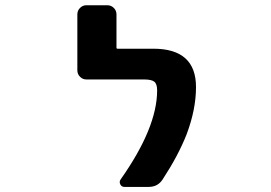

<svg xmlns="http://www.w3.org/2000/svg" viewBox="-20 -737 1040 738"><path d="M458 -18.6Q447.3 -18.6 442.4 -28.3Q437.5 -38.1 443.4 -46.9Q584 -246.1 584 -389.6Q584 -414.1 573.2 -422.9Q562.5 -431.6 533.2 -431.6H311.5Q297.9 -431.6 287.6 -441.9Q277.3 -452.1 277.3 -466.8V-681.6Q277.3 -696.3 287.6 -706.5Q297.9 -716.8 311.5 -716.8H392.6Q407.2 -716.8 417.5 -706.5Q427.7 -696.3 427.7 -681.6V-553.7Q427.7 -549.8 431.6 -549.8H569.3Q733.4 -549.8 733.4 -402.3Q733.4 -316.4 697.3 -220.7Q665 -138.7 605.5 -47.9Q586.9 -18.6 551.8 -18.6Z"/></svg>

Font: Rounded-L Mgen+ 1m bold
Style: Bold
Weight: 700
Designer: [Source Han Sans]
Ryoko NISHIZUKA  (kana & ideographs); Paul D. Hunt (Latin, Greek & Cyrillic); Wenlong ZHANG  (bopomofo
Version: Version 1.059.20150602